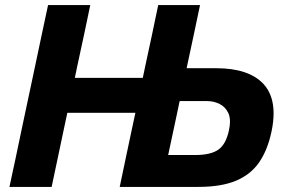

<svg xmlns="http://www.w3.org/2000/svg" viewBox="-20 -733 1124 753"><path d="M17 0Q29.5 -58 41 -111.5Q52 -164.5 66.5 -233L117.5 -473Q132 -542.5 144 -598.5Q156 -654 168.5 -713H334Q321.5 -654.5 310 -598.5Q298 -542.5 283 -473.5L273.5 -427.5H540L549.5 -473Q564.5 -542.5 576.5 -598.5Q588 -654.5 600.5 -713H764.5Q752 -653 740.2 -597.8Q728.5 -542.5 713.5 -473L712 -465.5H827.5Q956 -465.5 1013.5 -403.5Q1053 -360.5 1053 -288.5Q1053 -255 1044.5 -215.5Q1029.5 -145 996.8 -97Q964 -49 906.2 -24.5Q848.5 0 757 0H449.5Q461.5 -57.5 472.8 -111Q484 -164.5 498.5 -232.5L511 -290.5H244L232 -234Q217.5 -164.5 206 -111Q194.5 -57.5 182.5 0ZM639.5 -125H745Q806.5 -125 836.5 -146.2Q866.5 -167.5 878 -222.5Q882 -241 882 -256Q882 -275.5 875.5 -289.5Q864 -314 841.2 -325.2Q818.5 -336.5 793.5 -336.5H684.5L668.5 -260.5Q660.5 -222.5 653.5 -190.5Q646.5 -158 639.5 -125Z"/></svg>

Font: Heraclito
Style: Bold Italic
Weight: 700
Italic angle: -12°
Designer: Kostas Bartsokas (font) & Cristiano Sobral (main changes)
Foundry: Kostas Bartsokas (font) & Cristiano Sobral (main changes)
Version: Version 1.00;July 8, 2020;FontCreator 13.0.0.2655 64-bit